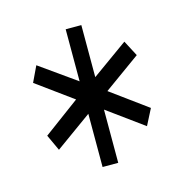

<svg xmlns="http://www.w3.org/2000/svg" viewBox="-64 -735 456 474"><g transform="rotate(-15 163.5 -498.0)"><path d="M143 -322V-458L50 -391L31 -432L123 -500L31 -567L50 -607L143 -541V-674H183V-541L275 -607L296 -567L203 -500L296 -432L275 -391L183 -458V-322Z"/></g></svg>

Font: Junicode Two Beta Condensed Medium
Style: Regular
Weight: 500
Width: 3
Designer: Peter S. Baker
Foundry: Briery Creek Software
Version: Version 1.053; ttfautohint (v1.8.4)